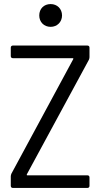

<svg xmlns="http://www.w3.org/2000/svg" viewBox="-20 -924 502 944"><path d="M229 -792C261 -792 285 -816 285 -848C285 -881 261 -904 229 -904C196 -904 173 -881 173 -848C173 -816 196 -792 229 -792ZM43 0H410C416 0 420 -4 420 -10V-52C420 -58 416 -62 410 -62H114C111 -62 111 -65 112 -67L417 -630C419 -635 420 -639 420 -643V-690C420 -696 416 -700 410 -700H43C37 -700 33 -696 33 -690V-648C33 -642 37 -638 43 -638H338C341 -638 341 -636 340 -633L36 -70C34 -65 33 -61 33 -57V-10C33 -4 37 0 43 0Z"/></svg>

Font: Barlow Semi Condensed
Style: Regular
Weight: 400
Width: 4
Designer: Jeremy Tribby
Foundry: Tribby Type
Version: Version 1.422;hotconv 1.0.109;makeotfexe 2.5.65596